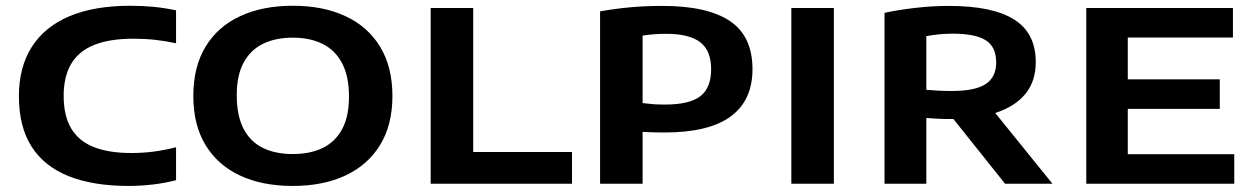

<svg xmlns="http://www.w3.org/2000/svg" viewBox="-20 -622 4247 650"><path d="M415 7.5Q296.5 7.5 213.5 -25.2Q130.5 -58 87.2 -125.2Q44 -192.5 44 -296.5Q44 -394.5 87.5 -463Q131 -531.5 215 -567Q299 -602.5 421 -602.5Q462 -602.5 500.2 -598.8Q538.5 -595 576 -587V-475.5Q542.5 -483 506.5 -487Q470.5 -491 432 -491Q351 -491 298.5 -469.8Q246 -448.5 220.8 -405.5Q195.5 -362.5 195.5 -297.5Q195.5 -230 221 -187.2Q246.5 -144.5 297.2 -124.2Q348 -104 424.5 -104Q465 -104 502 -109Q539 -114 576 -123.5V-12Q540 -2.5 498.5 2.5Q457 7.5 415 7.5Z M971 7.5Q868 7.5 792.5 -27.8Q717 -63 675.8 -131Q634.5 -199 634.5 -297Q634.5 -395.5 675.8 -463.8Q717 -532 792.8 -567.2Q868.5 -602.5 971 -602.5Q1074.5 -602.5 1150.2 -567Q1226 -531.5 1267.2 -463.2Q1308.5 -395 1308.5 -297Q1308.5 -199.5 1267 -131.5Q1225.5 -63.5 1149.8 -28Q1074 7.5 971 7.5ZM971 -100.5Q1030.5 -100.5 1073.2 -121.5Q1116 -142.5 1138.8 -185.8Q1161.5 -229 1161.5 -295Q1161.5 -363.5 1138.2 -407.8Q1115 -452 1072.5 -473.2Q1030 -494.5 971 -494.5Q913 -494.5 870.5 -473.8Q828 -453 804.8 -410Q781.5 -367 781.5 -300Q781.5 -231 804.2 -186.8Q827 -142.5 869.5 -121.5Q912 -100.5 971 -100.5Z M1438 0V-595H1582V-107.5H1916.5V0Z M2011.5 0V-583.5Q2061.5 -592.5 2112.5 -597.2Q2163.5 -602 2222.5 -602Q2374.5 -602 2451 -550.8Q2527.5 -499.5 2527.5 -388Q2527.5 -282 2453.8 -227.8Q2380 -173.5 2230 -173.5Q2211 -173.5 2191.8 -174Q2172.5 -174.5 2155.5 -175.5V0ZM2231 -268Q2314 -268 2350.8 -296.2Q2387.5 -324.5 2387.5 -387.5Q2387.5 -450.5 2350.5 -479Q2313.5 -507.5 2235.5 -507.5Q2213.5 -507.5 2193.8 -506Q2174 -504.5 2155.5 -501.5V-273Q2175 -270.5 2192.2 -269.2Q2209.5 -268 2231 -268Z M2659 0V-595H2803V0Z M2974.5 0V-578.5Q3020 -588.5 3077.8 -595.2Q3135.5 -602 3192.5 -602Q3340 -602 3413.2 -556Q3486.5 -510 3486.5 -411.5Q3486.5 -348 3452.2 -305.2Q3418 -262.5 3353.2 -240.8Q3288.5 -219 3197 -219Q3176 -219 3156.5 -220Q3137 -221 3116 -222.5V0ZM3382.5 0 3161.5 -277H3319L3543 0ZM3203 -314Q3281.5 -314 3317 -337.5Q3352.5 -361 3352.5 -410.5Q3352.5 -463.5 3317 -485.8Q3281.5 -508 3205.5 -508Q3181 -508 3158.5 -505.8Q3136 -503.5 3116 -499.5V-318Q3140 -316 3158.2 -315Q3176.5 -314 3203 -314Z M3657.5 0V-595H4154V-495H3798V-100H4158.5V0ZM3728 -253.5V-353.5H4109.5V-253.5Z"/></svg>

Font: Encode Sans SC Expanded SemiBold
Style: Regular
Weight: 600
Width: 7
Designer: Multiple Designers
Foundry: Impallari Type
Version: Version 3.002